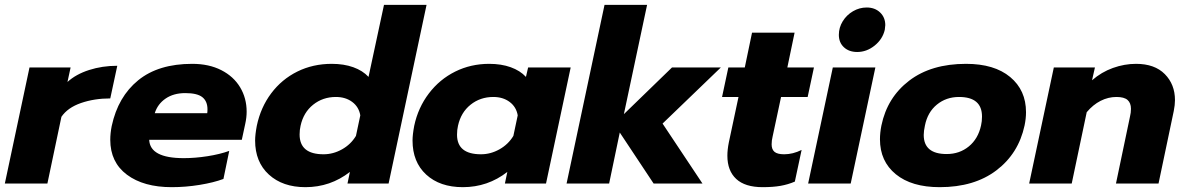

<svg xmlns="http://www.w3.org/2000/svg" viewBox="-25 -759 4901 794"><path d="M97 -480H267L254 -420Q289 -452 343.5 -469.5Q398 -487 460 -487L431 -352Q365 -352 310 -333Q255 -314 229 -276L171 0H-5Z M431 -181Q431 -208 437 -238Q463 -359 546.5 -427Q630 -495 770 -495Q839 -495 890 -469Q941 -443 968 -398Q995 -353 995 -297Q995 -273 989 -246L975 -181H592Q595 -105 735 -105Q782 -105 833 -113Q884 -121 923 -135L899 -19Q859 -4 801 5.5Q743 15 685 15Q569 15 500 -36.5Q431 -88 431 -181ZM832 -291Q833 -297 833 -307Q833 -340 812 -357Q791 -374 741 -374Q693 -374 660 -351.5Q627 -329 615 -291Z M1030 -178Q1030 -202 1037 -239Q1053 -315 1096.5 -373Q1140 -431 1204.5 -463Q1269 -495 1347 -495Q1397 -495 1436 -481Q1475 -467 1499 -441L1563 -739H1739L1582 0H1412L1422 -48Q1341 15 1238 15Q1144 15 1087 -37Q1030 -89 1030 -178ZM1447 -197 1465 -282Q1459 -317 1431.5 -337.5Q1404 -358 1364 -358Q1310 -358 1270 -326Q1230 -294 1218 -239Q1214 -222 1214 -203Q1214 -121 1313 -121Q1353 -121 1389.5 -141.5Q1426 -162 1447 -197Z M1681 -178Q1681 -202 1688 -239Q1704 -314 1748.5 -372.5Q1793 -431 1857.5 -463Q1922 -495 1998 -495Q2048 -495 2087 -481Q2126 -467 2150 -441L2159 -480H2335L2233 0H2063L2073 -48Q1992 15 1889 15Q1794 15 1737.5 -37Q1681 -89 1681 -178ZM2098 -197 2116 -282Q2110 -317 2082.5 -337.5Q2055 -358 2015 -358Q1961 -358 1921 -326Q1881 -294 1869 -239Q1865 -222 1865 -202Q1865 -121 1964 -121Q2004 -121 2040.5 -141.5Q2077 -162 2098 -197Z M2475 -739H2651L2555 -287L2754 -480H2956L2715 -248L2880 0H2678L2538 -211L2494 0H2318Z M2983 -115Q2983 -140 2989 -170L3029 -358H2961L2987 -480H3055L3085 -624H3261L3231 -480H3341L3315 -358H3205L3170 -194Q3166 -178 3166 -162Q3166 -141 3178 -131Q3190 -121 3218 -121Q3254 -121 3290 -139L3262 -8Q3234 4 3203 9.5Q3172 15 3129 15Q3056 15 3019.5 -19Q2983 -53 2983 -115Z M3444 -615Q3444 -645 3460 -671Q3476 -697 3502.5 -712.5Q3529 -728 3559 -728Q3593 -728 3614.5 -707.5Q3636 -687 3636 -655Q3636 -650 3634 -636Q3625 -597 3592 -570.5Q3559 -544 3520 -544Q3486 -544 3465 -563.5Q3444 -583 3444 -615ZM3419 -480H3595L3493 0H3317Z M3614 -183Q3614 -210 3620 -240Q3644 -356 3735 -425.5Q3826 -495 3970 -495Q4087 -495 4152.5 -440.5Q4218 -386 4218 -295Q4218 -269 4212 -240Q4187 -124 4095.5 -54.5Q4004 15 3861 15Q3745 15 3679.5 -38.5Q3614 -92 3614 -183ZM4032 -240Q4036 -257 4036 -277Q4036 -358 3941 -358Q3888 -358 3849.5 -326.5Q3811 -295 3800 -240Q3795 -217 3795 -201Q3795 -122 3890 -122Q3943 -122 3981.5 -153.5Q4020 -185 4032 -240Z M4333 -480H4503L4491 -427Q4530 -461 4577.5 -478Q4625 -495 4673 -495Q4750 -495 4792 -452.5Q4834 -410 4834 -345Q4834 -325 4829 -300L4766 0H4590L4648 -277Q4652 -293 4652 -309Q4652 -333 4638 -345.5Q4624 -358 4592 -358Q4558 -358 4526.5 -342Q4495 -326 4469 -295L4407 0H4231Z"/></svg>

Font: Prompt
Style: Bold Italic
Weight: 700
Italic angle: -12°
Designer: Katatrad Team
Foundry: CadsonDemak
Version: Version 1.001